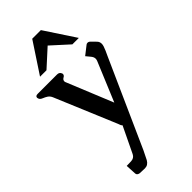

<svg xmlns="http://www.w3.org/2000/svg" viewBox="-308 -775 1121 1121"><g transform="rotate(-45 253.0 -214.0)"><path d="M69.8 -387.7Q63 -403.3 49.8 -412.1Q38.6 -419.4 23.4 -425.5Q8.3 -431.6 4.4 -442.4Q2.4 -446.8 2.4 -450.2Q2.4 -464.4 21 -464.4H181.2Q199.2 -464.4 205.6 -449.2Q207.5 -445.8 207.5 -441.9Q207.5 -430.7 193.4 -423.8Q186.5 -420.4 183.6 -412.1Q182.6 -409.2 182.6 -405.3Q182.6 -400.9 185.1 -396L301.3 -111.8L401.9 -353Q405.8 -361.8 405.8 -370.1Q405.8 -384.3 394 -397.9L372.6 -423.8L423.3 -463.4Q429.2 -469.7 437.5 -469.7Q446.8 -469.7 454.6 -461.9L481.9 -434.1Q492.7 -422.9 492.7 -406.7Q492.7 -398.4 489.3 -387.7Q481.4 -364.3 465.8 -332.5L224.6 205.6Q209.5 237.8 197.8 259.8Q182.6 286.1 156.7 286.1H154.8L114.7 284.7Q94.7 281.2 94.7 265.6L91.3 200.7L128.4 199.7Q153.3 198.7 164.1 177.2L240.2 19Q241.7 19 241.7 18.1Q241.7 16.1 238.3 12.2Q235.4 9.3 232.9 2.2Q230.5 -4.9 229.5 -7.3ZM101.6 -525.4 226.1 -714.4H297.4L421.9 -525.4H368.7L261.7 -622.6L154.8 -525.4Z"/></g></svg>

Font: Caudex
Style: Bold
Weight: 700
Version: Version 1.01